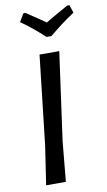

<svg xmlns="http://www.w3.org/2000/svg" viewBox="-95 -903 528 949"><g transform="rotate(-10 169.0 -428.5)"><path d="M325 -857 338 -817Q274 -775 211 -722H186Q133 -772 70 -817L94 -857H104Q187 -802 200 -792Q221 -805 262 -828Q303 -851 314 -857ZM236 -642 175 -201 156 0H57L86 -193L137 -642Z"/></g></svg>

Font: Alegreya Sans SC Medium
Style: Italic
Weight: 500
Italic angle: -7°
Designer: Juan Pablo del Peral
Foundry: Huerta Tipografica
Version: Version 2.007